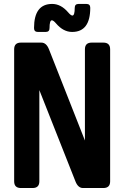

<svg xmlns="http://www.w3.org/2000/svg" viewBox="-20 -947 626 967"><path d="M85.4 0Q51.3 0 51.3 -33.7V-698.7Q51.3 -732.4 85.4 -732.4H188Q213.4 -732.4 226.6 -698.7L407.7 -239.3V-698.7Q407.7 -732.4 441.9 -732.4H500.5Q534.7 -732.4 534.7 -698.7V-33.7Q534.7 0 500.5 0H397.9Q373 0 359.9 -33.7L178.2 -493.2V-33.7Q178.2 0 144 0ZM376 -927.2H415Q434.6 -927.2 434.6 -907.7Q434.6 -786.1 343.3 -786.1Q298.8 -786.1 262.2 -829.1Q249 -844.7 241.2 -844.7Q229.5 -844.7 229.5 -805.7Q229.5 -786.1 210 -786.1H170.9Q151.4 -786.1 151.4 -805.7Q151.4 -927.2 242.7 -927.2Q287.1 -927.2 323.7 -884.3Q336.9 -868.7 344.7 -868.7Q356.4 -868.7 356.4 -907.7Q356.4 -927.2 376 -927.2Z"/></svg>

Font: Simply Mono
Style: Bold
Weight: 700
Designer: Wojciech Kalinowski "wmk69" (wmk69@o2.pl)
Foundry: Wojciech Kalinowski "wmk69" (wmk69@o2.pl)
Version: Version 1.0.0